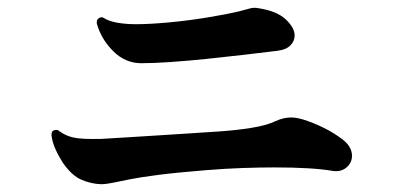

<svg xmlns="http://www.w3.org/2000/svg" viewBox="-20 -624 1040 492"><path d="M238 -152Q213 -153 188.5 -163.5Q164 -174 141 -207Q130 -224 122 -242Q114 -260 112 -277V-279Q112 -291 124 -291Q129 -291 132 -288Q148 -276 168.5 -271.5Q189 -267 238 -268Q260 -269 296.5 -271.5Q333 -274 376.5 -276.5Q420 -279 462.5 -282Q505 -285 539 -287Q585 -290 625 -296.5Q665 -303 687 -314Q707 -323 726 -323Q739 -323 756 -318Q782 -310 809.5 -296.5Q837 -283 860 -265Q872 -255 877 -245Q882 -235 882 -225Q882 -207 868 -195Q854 -183 833 -186Q781 -195 683 -195Q646 -195 602 -193.5Q558 -192 509 -188Q434 -182 387 -176Q340 -170 312.5 -164.5Q285 -159 268.5 -155.5Q252 -152 238 -152ZM342 -462Q301 -462 270 -493Q239 -524 228 -564V-567Q228 -574 233 -577Q239 -582 246 -578Q258 -570 279.5 -566Q301 -562 329 -562Q363 -562 412 -566.5Q461 -571 510 -579Q559 -587 593 -595Q597 -596 604 -598Q614 -601 623 -603Q632 -605 642 -603Q689 -596 712 -574.5Q735 -553 735 -533Q735 -519 724.5 -508Q714 -497 692 -494Q652 -489 604.5 -483.5Q557 -478 508.5 -473Q460 -468 416.5 -465Q373 -462 342 -462Z"/></svg>

Font: Zen Antique Soft
Style: Regular
Weight: 400
Designer: Yoshimichi Ohira
Foundry: Positype
Version: Version 1.001